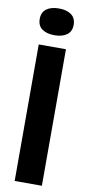

<svg xmlns="http://www.w3.org/2000/svg" viewBox="-104 -986 465 1025"><g transform="rotate(10 129.0 -474.0)"><path d="M55.5 0V-740H203V0ZM129 -803Q86.5 -803 61.8 -821Q37 -839 37 -875.5Q37 -911.5 61.8 -929.8Q86.5 -948 129 -948Q171.5 -948 196.2 -929.8Q221 -911.5 221 -875.5Q221 -839 196.2 -821Q171.5 -803 129 -803Z"/></g></svg>

Font: Encode Sans Cnd
Style: Bold
Weight: 700
Width: 3
Designer: Multiple Designers
Foundry: Impallari Type
Version: Version 3.002; ttfautohint (v1.8.3) -l 8 -r 50 -G 200 -x 14 